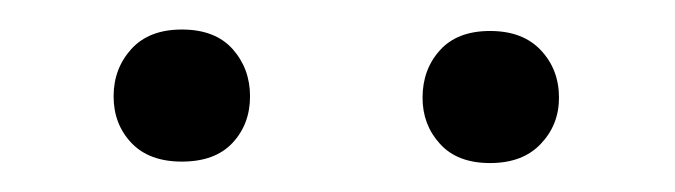

<svg xmlns="http://www.w3.org/2000/svg" viewBox="-20 -742 464 132"><path d="M58.1 -675.8Q58.1 -694.8 70.3 -708.3Q82.5 -721.7 105 -721.7Q127.9 -721.7 139.9 -708.3Q151.9 -694.8 151.9 -675.8Q151.9 -656.7 139.9 -643.8Q127.9 -630.9 105 -630.9Q82.5 -630.9 70.3 -643.8Q58.1 -656.7 58.1 -675.8ZM270.5 -674.8Q270.5 -694.3 282.5 -707.5Q294.4 -720.7 316.9 -720.7Q339.4 -720.7 351.8 -707.5Q364.3 -694.3 364.3 -674.8Q364.3 -656.2 351.8 -643.1Q339.4 -629.9 316.9 -629.9Q294.4 -629.9 282.5 -643.1Q270.5 -656.2 270.5 -674.8Z"/></svg>

Font: Vazirmatn RD UI Light
Style: Regular
Weight: 300
Designer: Saber Rastikerdar
Foundry: Saber Rastikerdar
Version: Version 33.003